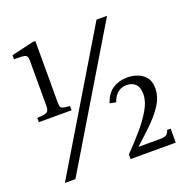

<svg xmlns="http://www.w3.org/2000/svg" viewBox="-126 -823 923 942"><g transform="rotate(-20 335.5 -352.0)"><path d="M37 -324V-346L69 -349Q86 -351 92.5 -359Q99 -367 99 -386V-623Q99 -647 87 -651.5Q75 -656 28 -656V-677L144 -704H157V-381Q157 -364 162 -357.5Q167 -351 183 -349L208 -346V-324ZM55 0 475 -700H530L110 0ZM398 0V-24Q440 -67 478.5 -111.5Q517 -156 541.5 -198.5Q566 -241 566 -278Q566 -315 548.5 -331.5Q531 -348 502 -348Q479 -348 459 -334Q439 -320 427 -286L395 -292Q410 -339 442.5 -360.5Q475 -382 522 -382Q544 -382 569.5 -373.5Q595 -365 613 -344Q631 -323 631 -286Q631 -240 602.5 -197Q574 -154 529.5 -112Q485 -70 436 -26V-43H571Q596 -43 604.5 -52.5Q613 -62 615 -73H634V0Z"/></g></svg>

Font: Hedvig Letters Serif 24pt 24pt
Style: Regular
Weight: 400
Version: Version 1.000